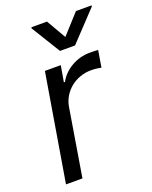

<svg xmlns="http://www.w3.org/2000/svg" viewBox="-143 -842 726 920"><g transform="rotate(-20 220.0 -382.0)"><path d="M31.2 0H115.1L171.9 -345.2C184.7 -419 251.4 -473 331 -473C353.7 -473 376.4 -468.8 382.1 -467.3L396.3 -552.6C386.4 -554 365.1 -554 352.3 -554C286.9 -554 223 -517 194.6 -463.1H188.9L203.1 -545.5H122.2ZM132.1 -758.5 223 -610.8H299.7L438.9 -758.5L439.6 -764.2H360.1L269.9 -664.8L212.4 -764.2H132.8Z"/></g></svg>

Font: Margiela Sans
Style: Italic
Weight: 400
Italic angle: -9.39999°
Designer: Stefan Endress, Andreas Faust
Version: Version 1.100;FEAKit 1.0